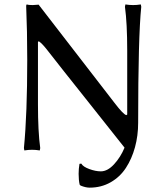

<svg xmlns="http://www.w3.org/2000/svg" viewBox="-20 -675 752 874"><path d="M99.1 -648.9 101.1 -654.8Q108.9 -651.9 128.9 -651.9L155.8 -653.8L501 -207Q542 -153.3 555.2 -150.9L559.1 -153.8V-444.8Q559.1 -568.8 548.8 -644L550.8 -654.8Q569.3 -651.9 585.9 -651.9Q602.5 -651.9 621.1 -654.8L623 -644Q608.9 -506.8 608.9 -116.2Q608.9 -57.6 594.5 -4.9Q580.1 47.9 553.2 89.1Q526.4 130.4 483.6 154.8Q440.9 179.2 388.2 179.2Q370.1 179.2 347.2 169.9L342.8 166Q337.9 145.5 337.9 116.2Q337.9 93.8 341.8 70.8L350.1 69.8Q357.9 84 386.5 94.5Q415 105 439 105Q469.7 105 499.5 72.5Q529.3 40 546.9 -2.9Q501.5 -61 379.4 -214.1Q257.3 -367.2 191.9 -451.2Q171.4 -477.1 157.2 -486.8V-487.8L152.8 -483.9V-200.2Q152.8 -76.2 163.1 -1L161.1 9.8Q142.6 6.8 126 6.8Q109.4 6.8 90.8 9.8L88.9 -1Q104 -156.2 104 -402.8Q104 -532.7 99.1 -648.9Z"/></svg>

Font: Linear Smooth Low Contrast
Style: Regular
Weight: 500
Designer: Philipp H. Poll, Flanker
Foundry: Philipp H. Poll, reworked by Flanker
Version: Version 1.010 | FøM Fix